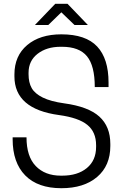

<svg xmlns="http://www.w3.org/2000/svg" viewBox="-20 -970 641 1001"><path d="M288.1 -370.1Q55.2 -401.4 55.2 -571.8V-582Q55.2 -678.7 121.6 -734.9Q188 -791 299.8 -791Q427.2 -791 486.6 -727.5Q545.9 -664.1 545.9 -540V-516.1H474.1Q474.1 -627 433.6 -676.5Q393.1 -726.1 303.2 -726.1H295.9Q223.1 -726.1 176 -689.5Q128.9 -652.8 128.9 -590.8V-583Q128.9 -539.6 145.3 -510.7Q161.6 -481.9 203.1 -461.4Q244.6 -440.9 314.9 -431.2Q440.4 -414.1 497.8 -362.3Q555.2 -310.5 555.2 -219.2V-209Q555.2 -106 486.3 -47.4Q417.5 11.2 299.8 11.2Q176.8 11.2 111.3 -55.7Q45.9 -122.6 45.9 -244.1V-253.9H118.2Q118.2 -154.3 166.5 -104.2Q214.8 -54.2 296.9 -54.2H304.2Q384.8 -54.2 432.9 -94Q481 -133.8 481 -204.1V-212.9Q481 -281.7 435.5 -318.8Q390.1 -356 288.1 -370.1ZM231.9 -839.8H162.1L268.1 -950.2H332L438 -839.8H368.2L299.8 -905.8Z"/></svg>

Font: Cooper Hewitt
Style: Book
Weight: 705
Designer: Village Type and Design LLC
Foundry: Cooper Hewitt Smithsonian Design Museum
Version: 1.000